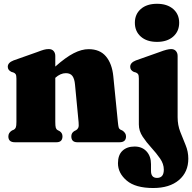

<svg xmlns="http://www.w3.org/2000/svg" viewBox="-20 -732 989 988"><path d="M264.5 -444V-389.5Q318 -437 359 -458Q400 -479 436 -479Q494 -479 525.2 -441.8Q556.5 -404.5 563 -340L586.5 -104.5Q588.5 -84.5 590.5 -76.8Q592.5 -69 599.5 -65L609.5 -60.5Q628.5 -48 628.5 -30Q628.5 0 595 0H378Q347 0 347 -30.5Q347 -47.5 361.5 -57L372 -62.5Q379 -66.5 382.8 -74.8Q386.5 -83 384.5 -103L366 -296.5Q363.5 -326 352.8 -340.8Q342 -355.5 319 -355.5Q291 -355.5 264.5 -331.5V-331V-104.5Q264.5 -83.5 267 -75Q269.5 -66.5 276.5 -62.5L287 -57Q301.5 -47.5 301.5 -30.5Q301.5 0 270.5 0H56.5Q23 0 23 -30Q23 -49 41.5 -60.5L52 -65Q58.5 -69 61.5 -76.8Q64.5 -84.5 64.5 -104.5V-327.5Q64.5 -343.5 60.8 -349.8Q57 -356 49 -359L39 -362Q20 -371 20 -388.5Q20 -409.5 49.5 -421L172.5 -464.5Q193 -472.5 205.5 -476Q218 -479.5 231 -479.5Q247 -479.5 255.8 -469.5Q264.5 -459.5 264.5 -444ZM788 -516.5Q735.5 -516.5 704.8 -543.5Q674 -570.5 674 -615Q674 -659 704.8 -685.8Q735.5 -712.5 788 -712.5Q840 -712.5 871 -685.8Q902 -659 902 -615Q902 -570.5 871 -543.5Q840 -516.5 788 -516.5ZM894 -129Q894 -88 907.8 -53.2Q921.5 -18.5 935.2 14.8Q949 48 949 84.5Q949 153.5 900.8 194.5Q852.5 235.5 768.5 235.5Q677 235.5 632 197.2Q587 159 587 108Q587 65.5 610.2 43.8Q633.5 22 672.5 22Q711 22 734 47Q757 72 757 112.5V147.5Q757 183.5 788 183.5Q823 183.5 823 141Q823 111.5 803.8 83.8Q784.5 56 759 28.2Q733.5 0.5 714 -29Q694.5 -58.5 694.5 -91.5V-327.5Q694.5 -343.5 690.8 -349.8Q687 -356 679 -359L668.5 -362Q650 -370.5 650 -388.5Q650 -409.5 679 -421L802 -464.5Q841 -479.5 860.5 -479.5Q876.5 -479.5 885.2 -469.5Q894 -459.5 894 -444Z"/></svg>

Font: Fraunces 72pt S050 Black
Style: Regular
Weight: 900
Version: Version 1.000; ttfautohint (v1.8.3)